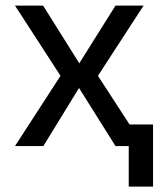

<svg xmlns="http://www.w3.org/2000/svg" viewBox="-20 -528 590 694"><path d="M445.3 -78.1V146.5H533.2V-78.1ZM198.7 -253.9 34.2 0H136.7L265.6 -210L397.5 0H499L334 -253.9L499 -507.8H397.5L266.6 -299.3L135.7 -507.8H34.2Z"/></svg>

Font: Giphurs
Style: Regular
Weight: 400
Version: Version 2.010